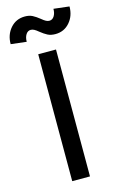

<svg xmlns="http://www.w3.org/2000/svg" viewBox="-178 -968 628 1023"><g transform="rotate(-15 136.5 -456.5)"><path d="M185 -700V0H87V-700ZM70 -913Q94 -913 111.5 -904Q129 -895 150 -878Q163 -867 172.5 -862Q182 -857 191 -857Q208 -857 218 -873Q228 -889 228 -913L314 -903Q314 -851 283 -815.5Q252 -780 204 -780Q179 -780 161.5 -789Q144 -798 123 -815Q110 -826 100.5 -831Q91 -836 82 -836Q65 -836 55 -820Q45 -804 45 -780L-41 -790Q-41 -842 -10 -877.5Q21 -913 70 -913Z"/></g></svg>

Font: MedMera Sans Display
Style: Regular
Weight: 500
Designer: Kasper Nordkvist
Foundry: UNCUT.wtf
Version: Version 1.300